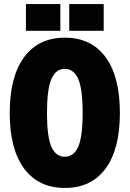

<svg xmlns="http://www.w3.org/2000/svg" viewBox="-20 -912 640 948"><path d="M300 16Q170 16 99 -80Q28 -176 28 -354Q28 -533 99 -629.5Q170 -726 300 -726Q431 -726 501.5 -629.5Q572 -533 572 -354Q572 -176 501.5 -80Q431 16 300 16ZM300 -138Q344 -138 366 -187Q388 -236 388 -354Q388 -473 366 -522.5Q344 -572 300 -572Q256 -572 234 -522.5Q212 -473 212 -354Q212 -236 234 -187Q256 -138 300 -138ZM108 -760V-892H278V-760ZM322 -760V-892H492V-760Z"/></svg>

Font: Geist Mono UltraBlack
Style: Regular
Weight: 900
Monospace: yes
Designer: Basement.studio, Andrés Briganti, Mateo Zaragoza
Foundry: Basement.studio, Vercel, Andrés Briganti, Guido Ferreyra, Mateo Zaragoza
Version: Version 1.400; ttfautohint (v1.8.4.7-5d5b)